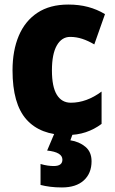

<svg xmlns="http://www.w3.org/2000/svg" viewBox="-20 -634 505 843"><path d="M273 -41Q157 -41 96 -109.5Q35 -178 35 -325Q35 -412 62.5 -477Q90 -542 144.5 -578Q199 -614 280 -614Q327 -614 366.5 -603.5Q406 -593 441 -572L394 -439Q367 -455 341 -463.5Q315 -472 288 -472Q251 -472 229.5 -434.5Q208 -397 208 -325Q208 -253 229.5 -218Q251 -183 291 -183Q360 -183 426 -232V-90Q394 -66 356.5 -53.5Q319 -41 273 -41ZM382 74Q382 127 348 158Q314 189 252 189Q224 189 200.5 186Q177 183 158 178V86Q175 91 189.5 93Q204 95 216 95Q254 95 254 67Q254 34 187 27L220 -51H301L289 -18Q328 -12 355 10.5Q382 33 382 74Z"/></svg>

Font: Noto Sans Tamil UI Condensed Black
Style: Regular
Weight: 900
Width: 3
Designer: Jelle Bosma - Monotype Design Team
Foundry: Monotype Imaging Inc.
Version: Version 2.004; ttfautohint (v1.8.4.7-5d5b)